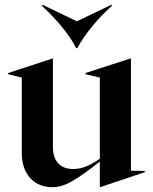

<svg xmlns="http://www.w3.org/2000/svg" viewBox="-20 -767 639 802"><path d="M71 -129V-443L14 -457V-462L200 -523H201V-153Q201 -108 223.5 -84.5Q246 -61 285 -61Q313 -61 339 -71.5Q365 -82 397 -104V-443L337 -457V-462L526 -523H527V-54L585 -53V-48L398 15H397V-92Q330 -39 284.5 -12Q239 15 200 15Q141 15 106 -23.5Q71 -62 71 -129ZM445 -747 448 -743Q402 -702 364 -655.5Q326 -609 303 -566H298Q278 -607 240 -653Q202 -699 155 -743L158 -747L301 -678Z"/></svg>

Font: Nyght Serif Medium
Style: Regular
Weight: 500
Designer: Maksym Kobuzan
Version: Version 0.410